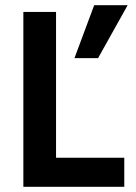

<svg xmlns="http://www.w3.org/2000/svg" viewBox="-20 -720 524 740"><path d="M459 0H70V-674H196V-112H459ZM358 -496H267L343 -700H472Z"/></svg>

Font: Hind Madurai SemiBold
Style: Regular
Weight: 600
Designer: Jyotish Sonowal
Foundry: Indian Type Foundry
Version: Version 1.001;PS 1.0;hotconv 1.0.86;makeotf.lib2.5.63406; tt